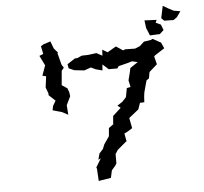

<svg xmlns="http://www.w3.org/2000/svg" viewBox="-60 -937 1120 1055"><g transform="rotate(-5 500.0 -410.0)"><path d="M877 -792 929 -791 948 -805 970 -836 934 -842 907 -856 876 -874 862 -807ZM177 -659 204 -604 202 -600 184 -549 204 -544 196 -483 209 -448 208 -440 244 -406 228 -379 223 -355 275 -340 307 -323 303 -376 326 -423 323 -446 315 -468 285 -488 290 -544 292 -567 305 -583 294 -600 277 -666 281 -667 259 -693 244 -733 204 -720 190 -711 199 -668ZM327 -600 331 -577 361 -564 416 -558 453 -571 478 -559 515 -549 518 -582 550 -553H598L606 -565L654 -577L682 -585L712 -578L669 -549L664 -525L653 -482L661 -445L640 -441L631 -392L609 -368L580 -349L597 -336L552 -295L548 -250L555 -254L523 -231L519 -186L490 -144L480 -119L459 -96L450 -62L464 -69L435 -21L438 -14L442 54L510 43L519 2L539 -21L547 -34V-85L561 -107L612 -150L614 -146L605 -193L623 -202L650 -219L639 -276L662 -294L693 -319L705 -354L729 -355L731 -387L734 -409L748 -461L752 -474L766 -484L772 -518L816 -557L805 -601L811 -607L864 -641L849 -674L837 -680L805 -698L795 -693L756 -687L731 -664L704 -653L650 -654L638 -649L600 -674L552 -646L524 -663L522 -630L490 -647L444 -641L409 -640L384 -629L370 -628ZM769 -803 774 -764 775 -759 792 -718 847 -721 869 -741 857 -772 829 -785 836 -800Z"/></g></svg>

Font: チョークS
Style: Regular
Weight: 400
Designer: [Stick] Fontworks Inc.
Foundry: [Stick] Fontworks Inc.
Version: Version 1.200;FEAKit 1.0